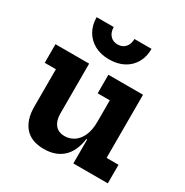

<svg xmlns="http://www.w3.org/2000/svg" viewBox="-185 -958 1081 1122"><g transform="rotate(30 355.0 -397.0)"><path d="M455.6 -426H373.8V-551.2H607.6V-125.2H688.1V0H455.6ZM244 -551.2V-214Q244 -167.6 266.1 -140Q288.1 -112.5 330.7 -112.5Q365 -112.5 393.4 -131.4Q421.9 -150.3 438.7 -187.7Q455.6 -225.1 455.6 -280.2L481.8 -161.5H450.2Q438.1 -74.2 389.8 -30.4Q341.5 13.3 263.5 13.3Q177.6 13.3 134.8 -36.2Q92 -85.7 92 -173.5V-425.7H16.8V-551.2ZM516.5 -808.3Q516.7 -755.3 493.9 -715.3Q471.1 -675.3 429.6 -653Q388.1 -630.7 331.2 -630.7Q275 -630.7 233.5 -653.2Q192.1 -675.8 169.2 -715.8Q146.4 -755.8 146 -808.3H261.5Q261.5 -773.4 280.5 -752.3Q299.5 -731.2 331.2 -731.2Q363.4 -731.2 382.2 -752.3Q401.1 -773.4 401.1 -808.3Z"/></g></svg>

Font: Hepta Slab ExtraLight
Style: Regular
Weight: 200
Designer: Michael LaGattuta
Foundry: Michael LaGattuta
Version: Version 1.100